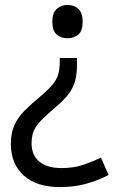

<svg xmlns="http://www.w3.org/2000/svg" viewBox="-20 -566 474 778"><path d="M292 -304Q292 -267 284.5 -239Q277 -211 259 -186.5Q241 -162 208 -134Q170 -102 148 -79.5Q126 -57 117 -36Q108 -15 108 15Q108 63 139.5 89Q171 115 229 115Q279 115 317 102Q355 89 389 73L420 143Q380 164 331.5 178Q283 192 223 192Q128 192 76 145Q24 98 24 17Q24 -28 38.5 -59.5Q53 -91 79.5 -117.5Q106 -144 142 -174Q176 -203 193 -223.5Q210 -244 216 -265Q222 -286 222 -314V-331H292ZM315 -478Q315 -441 297.5 -426Q280 -411 253 -411Q228 -411 210 -426Q192 -441 192 -478Q192 -514 210 -530Q228 -546 253 -546Q280 -546 297.5 -530Q315 -514 315 -478Z"/></svg>

Font: Noto Sans Old Hungarian
Style: Regular
Weight: 400
Designer: Monotype Design Team
Foundry: Monotype Imaging Inc.
Version: Version 2.005; ttfautohint (v1.8.4.7-5d5b)